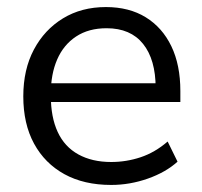

<svg xmlns="http://www.w3.org/2000/svg" viewBox="-20 -515 572 544"><path d="M295 9Q218 9 162.5 -21.5Q107 -52 76.5 -108Q46 -164 46 -242Q46 -318 76 -374.5Q106 -431 158.5 -463Q211 -495 280 -495Q346 -495 393 -466Q440 -437 465.5 -384Q491 -331 491 -257V-226H108V-279H437L421 -266Q421 -346 385.5 -390.5Q350 -435 282 -435Q231 -435 195.5 -411.5Q160 -388 142 -346.5Q124 -305 124 -250V-244Q124 -183 143.5 -141Q163 -99 202 -77.5Q241 -56 295 -56Q338 -56 378.5 -69.5Q419 -83 455 -114L483 -57Q450 -27 399 -9Q348 9 295 9Z"/></svg>

Font: Nunito Sans 12pt ExtraLight 12pt
Style: Regular
Weight: 400
Version: Version 3.101;gftools[0.9.27]